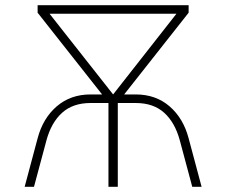

<svg xmlns="http://www.w3.org/2000/svg" viewBox="-20 -720 872 740"><path d="M416 -356 660 -667H171ZM379 -349 125 -671V-700H707V-671L453 -349ZM75 0 125 -187Q145.5 -264.5 198.8 -310.2Q252 -356 329 -356H503Q580.5 -356 633.5 -310.2Q686.5 -264.5 707 -187L757 0H721L673 -179Q654.5 -247.5 613 -285.2Q571.5 -323 503 -323H434V0H398V-323H329Q261 -323 219.2 -285.2Q177.5 -247.5 159 -179L111 0Z"/></svg>

Font: Overpass Thin
Style: Regular
Weight: 250
Designer: Delve Withrington, Dave Bailey, Thomas Jockin
Foundry: Delve Fonts LLC
Version: Version 4.000